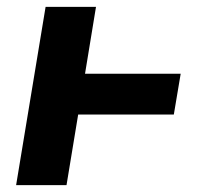

<svg xmlns="http://www.w3.org/2000/svg" viewBox="-20 -540 640 560"><path d="M27 0 113 -520H260L228 -325H507L487 -206H208L174 0Z"/></svg>

Font: Iosevka Etoile Heavy
Style: Italic
Weight: 900
Italic angle: -9°
Designer: Belleve Invis
Foundry: Belleve Invis
Version: Version 22.1.2; ttfautohint (v1.8.4)